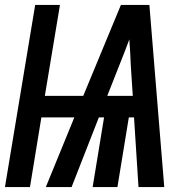

<svg xmlns="http://www.w3.org/2000/svg" viewBox="-30 -755 770 775"><path d="M-10 0H91L137 -281H270L155 0H259L369 -281H390L344 0H444L490 -281H511L529 0H633L573 -735H458L306 -368H151L212 -735H112ZM403 -368 451 -490Q462 -517 472 -543Q482 -569 492 -596Q494 -569 495.5 -543Q497 -517 498 -490L506 -368Z"/></svg>

Font: Iosevka Sparkle Medium
Style: Italic
Weight: 500
Italic angle: -9°
Designer: Belleve Invis
Foundry: Belleve Invis
Version: Version 4.5.0; ttfautohint (v1.8.3)